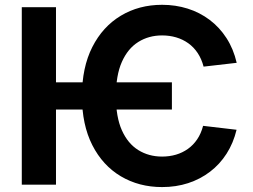

<svg xmlns="http://www.w3.org/2000/svg" viewBox="-20 -757 1035 787"><path d="M684.6 -419.4V-308.1H180.7V-419.4ZM950.2 -499.5 814.5 -483.9Q806.2 -515.6 790.3 -539.6Q774.4 -563.5 752 -579.6Q729.5 -595.7 702.1 -603.8Q674.8 -611.8 644.5 -611.8Q589.8 -611.8 546.9 -585Q503.9 -558.1 479.5 -503.2Q455.1 -448.2 455.1 -362.8Q455.1 -277.8 479.5 -223.1Q503.9 -168.5 546.9 -141.8Q589.8 -115.2 644.5 -115.2Q674.3 -115.2 701.2 -123Q728 -130.9 750.2 -146.7Q772.5 -162.6 788.3 -186Q804.2 -209.5 812.5 -241.2L949.7 -225.1Q936.5 -170.4 908.7 -127Q880.9 -83.5 840.8 -53Q800.8 -22.5 751.2 -6.3Q701.7 9.8 644.5 9.8Q549.8 9.8 475.3 -34.4Q400.9 -78.6 358.4 -162.1Q315.9 -245.6 315.9 -362.8Q315.9 -480.5 358.4 -564.2Q400.9 -647.9 475.3 -692.6Q549.8 -737.3 644.5 -737.3Q699.7 -737.3 749.3 -721.7Q798.8 -706.1 839.4 -675.5Q879.9 -645 908.4 -600.8Q937 -556.6 950.2 -499.5ZM209.5 -727.5V0H69.3V-727.5Z"/></svg>

Font: Inter
Style: 650
Weight: 650
Designer: Rasmus Andersson
Foundry: rsms
Version: Version 4.001;git-66647c0bb